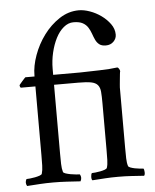

<svg xmlns="http://www.w3.org/2000/svg" viewBox="-50 -724 622 770"><g transform="rotate(-5 260.5 -339.0)"><path d="M296 -681Q316 -681 340 -672.5Q364 -664 385 -649Q406 -634 420.5 -614Q435 -594 435 -571Q435 -555 423 -543Q411 -531 392 -531Q375 -531 365.5 -538.5Q356 -546 350.5 -558Q345 -570 340.5 -583Q336 -596 328.5 -608Q321 -620 307.5 -627.5Q294 -635 270 -635Q249 -635 230.5 -619.5Q212 -604 199 -578.5Q186 -553 178.5 -521Q171 -489 171 -456V-432H279Q317 -433 358.5 -434Q400 -435 429 -439Q433 -439 436.5 -433Q440 -427 440 -423Q439 -421 438 -411.5Q437 -402 436 -391.5Q435 -381 434 -371Q433 -361 433 -358V-115Q433 -92 433.5 -73Q434 -54 438 -42Q439 -38 447 -35Q455 -32 465 -30Q475 -28 485 -27Q495 -26 499 -26Q502 -22 502.5 -11.5Q503 -1 499 3Q469 1 446.5 -0.5Q424 -2 395 -2Q366 -2 343.5 -0.5Q321 1 291 3Q287 -1 287.5 -11.5Q288 -22 291 -26Q296 -26 305.5 -27Q315 -28 325.5 -30Q336 -32 344 -35Q352 -38 353 -42Q357 -54 357.5 -73Q358 -92 358 -115V-301Q358 -330 356.5 -347.5Q355 -365 346.5 -375Q338 -385 320 -388.5Q302 -392 269 -392H171V-115Q171 -93 171.5 -73.5Q172 -54 176 -41Q177 -37 186 -34Q195 -31 206 -29Q217 -27 228 -26Q239 -25 243 -25Q251 -11 243 3Q212 1 187 -0.5Q162 -2 133 -2Q104 -2 81 -0.5Q58 1 28 3Q20 -11 28 -25Q33 -25 42.5 -26Q52 -27 62.5 -29Q73 -31 81.5 -34Q90 -37 91 -41Q95 -54 95.5 -73.5Q96 -93 96 -115V-392H38Q36 -392 34.5 -395.5Q33 -399 33 -401Q33 -403 37 -407.5Q41 -412 45.5 -417.5Q50 -423 54.5 -427.5Q59 -432 59 -432H96V-436Q96 -474 111.5 -517Q127 -560 154 -596.5Q181 -633 217.5 -657Q254 -681 296 -681Z"/></g></svg>

Font: Vermiglione
Style: Regular
Weight: 400
Version: Version 1.000